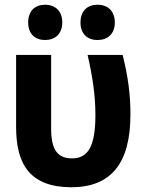

<svg xmlns="http://www.w3.org/2000/svg" viewBox="-20 -782 603 811"><path d="M392 -613C435 -613 465 -639 465 -687C465 -736 435 -762 392 -762C350 -762 320 -737 320 -687C320 -639 349 -613 392 -613ZM170 -613C213 -613 243 -639 243 -687C243 -736 213 -762 170 -762C129 -762 99 -737 99 -687C99 -638 129 -613 170 -613ZM280 9C446 9 531 -88 531 -299C531 -383 521 -458 498 -550H350C371 -458 383 -379 383 -296C383 -162 351 -113 284 -113C221 -113 196 -153 196 -239V-550H48V-246C48 -91 104 8 280 9Z"/></svg>

Font: Noto Sans Mono SemiCondensed ExtraBold
Style: Regular
Weight: 800
Width: 4
Designer: Monotype Design Team
Foundry: Monotype Imaging Inc.
Version: Version 2.014